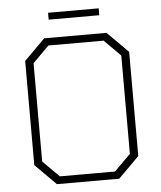

<svg xmlns="http://www.w3.org/2000/svg" viewBox="-56 -869 771 918"><g transform="rotate(-5 329.5 -410.0)"><path d="M80 -100V-600L180 -700H479L579 -600V-100L479 0H180ZM462 -36 540 -114V-586L462 -664H197L119 -586V-114L197 -36ZM209 -820H452V-787H209Z"/></g></svg>

Font: Chakra Petch ExtraLight
Style: Regular
Weight: 275
Designer: Katatrad Aksorn Co.,Ltd.
Foundry: Cadson Demak Co.,Ltd.
Version: Version 1.000; ttfautohint (v1.6)